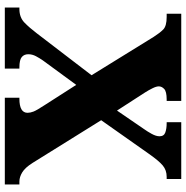

<svg xmlns="http://www.w3.org/2000/svg" viewBox="-8 -746 754 777"><g transform="rotate(90 368.5 -357.0)"><path d="M10 0V-59H16Q50 -59 71 -79.5Q92 -100 114 -129L284 -351L129 -602Q113 -627 99 -641Q85 -655 48 -655H35V-714H388V-655H382Q350 -655 339.5 -645Q329 -635 329 -623Q329 -613 337 -597Q345 -581 354 -567L427 -454L503 -565Q511 -576 521 -594Q531 -612 531 -626Q531 -644 515.5 -649.5Q500 -655 478 -655H474V-714H704V-655H695Q668 -655 649 -639Q630 -623 602 -583L466 -390L639 -112Q658 -82 677 -70.5Q696 -59 714 -59H726V0H375V-59H379Q436 -59 436 -92Q436 -103 431 -116Q426 -129 405 -161L323 -289L224 -154Q215 -141 207 -126Q199 -111 199 -95Q199 -78 210.5 -68.5Q222 -59 252 -59H257V0Z"/></g></svg>

Font: Noto Serif Hebrew SemiCondensed Black
Style: Regular
Weight: 900
Width: 4
Designer: Monotype Design Team
Foundry: Monotype Imaging Inc.
Version: Version 2.004; ttfautohint (v1.8.4.7-5d5b)